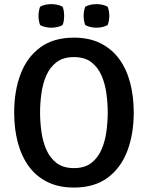

<svg xmlns="http://www.w3.org/2000/svg" viewBox="-20 -874 700 908"><path d="M169.5 -342Q169.5 -298 175.8 -251.8Q182 -205.5 199 -166.5Q216 -127.5 247.5 -103.2Q279 -79 329.5 -79Q380.5 -79 411.8 -103.2Q443 -127.5 460 -166.5Q477 -205.5 483.2 -251.8Q489.5 -298 489.5 -342Q489.5 -386 483.2 -432Q477 -478 460 -517Q443 -556 411.8 -580Q380.5 -604 329.5 -604Q279 -604 247.5 -580Q216 -556 199 -517Q182 -478 175.8 -432Q169.5 -386 169.5 -342ZM47 -342Q47 -444 77.5 -524Q108 -604 170.8 -650Q233.5 -696 329.5 -696Q402 -696 455.2 -669.5Q508.5 -643 543.5 -595.2Q578.5 -547.5 595.5 -482.8Q612.5 -418 612.5 -342Q612.5 -239.5 581.8 -159.2Q551 -79 488.5 -33Q426 13 329.5 13Q257.5 13 204 -13.5Q150.5 -40 115.8 -88Q81 -136 64 -200.8Q47 -265.5 47 -342ZM436.5 -743Q422.5 -743 408 -746.2Q393.5 -749.5 383 -755.5Q379 -766.5 377.2 -778.2Q375.5 -790 375.5 -798.5Q375.5 -808 377.2 -819.5Q379 -831 383 -842Q393.5 -848.5 408 -851.5Q422.5 -854.5 436.5 -854.5Q450 -854.5 464.5 -851.5Q479 -848.5 489 -842Q493.5 -831 495.2 -819.5Q497 -808 497 -798.5Q497 -790 495.2 -778.2Q493.5 -766.5 489 -755.5Q479 -749.5 464.5 -746.2Q450 -743 436.5 -743ZM222.5 -743Q209 -743 194.5 -746.2Q180 -749.5 169.5 -755.5Q165.5 -766.5 163.8 -778.2Q162 -790 162 -798.5Q162 -808 163.8 -819.5Q165.5 -831 169.5 -842Q180 -848.5 194.5 -851.5Q209 -854.5 222.5 -854.5Q236.5 -854.5 251 -851.5Q265.5 -848.5 276 -842Q280.5 -831 282 -819.5Q283.5 -808 283.5 -798.5Q283.5 -790 282 -778.2Q280.5 -766.5 276 -755.5Q265.5 -749.5 251 -746.2Q236.5 -743 222.5 -743Z"/></svg>

Font: Signika Light Medium
Style: Regular
Weight: 500
Version: Version 2.003;gftools[0.9.32]